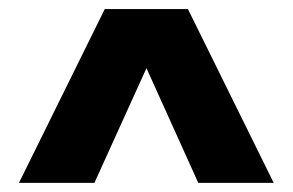

<svg xmlns="http://www.w3.org/2000/svg" viewBox="-20 -543 648 425"><path d="M22 -138.2 211.9 -522.9H396L585.9 -138.2H418.9L304.2 -392.1L189 -138.2Z"/></svg>

Font: Trueno UltraBlack
Style: Regular
Weight: 950
Designer: Julieta Ulanovsky
Foundry: Julieta Ulanovsky
Version: Version 3.001b | FøM Fix